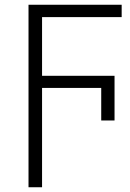

<svg xmlns="http://www.w3.org/2000/svg" viewBox="-20 -552 545 808"><path d="M157 236H100V-532H492V-480H157V-233H462V-45H406V-182H157Z"/></svg>

Font: RS Noto Sans Light
Style: Regular
Weight: 300
Designer: Monotype Design Team
Foundry: Monotype Imaging Inc.
Version: Version 3.10